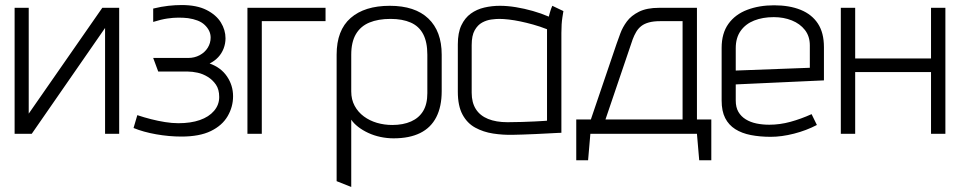

<svg xmlns="http://www.w3.org/2000/svg" viewBox="-20 -531 3809 762"><path d="M94 -500H38V0H106L397 -420V0H453V-500H386L94 -80Z M588 -444Q620 -454 644 -457.5Q668 -461 688 -461Q708 -461 726 -459Q747 -456 764 -449.5Q781 -443 792.5 -432Q804 -421 810 -408.5Q816 -396 816 -382Q816 -360 804.5 -341.5Q793 -323 772.5 -312Q752 -301 727 -301H588L608 -247H726Q743 -247 764 -242.5Q785 -238 804.5 -226Q824 -214 837 -195Q850 -176 850 -146Q850 -115 829.5 -91Q809 -67 773 -54.5Q737 -42 688 -42Q663 -42 635 -46.5Q607 -51 579.5 -58Q552 -65 525 -74L510 -23Q549 -7 600 2Q651 11 700 11Q772 11 817 -11Q862 -33 883.5 -70Q905 -107 905 -149Q905 -192 881 -227.5Q857 -263 812 -279Q832 -289 846 -304Q860 -319 867.5 -338.5Q875 -358 875 -379Q875 -412 856.5 -442Q838 -472 799.5 -491.5Q761 -511 701 -511Q676 -511 648.5 -508Q621 -505 588 -497Z M962 -500V0H1019V-447H1272V-500Z M1733 -169V-314Q1733 -407 1680 -457.5Q1627 -508 1527 -508Q1427 -508 1371.5 -459.5Q1316 -411 1316 -314V188L1374 211V-56Q1384 -41 1401.5 -27.5Q1419 -14 1441.5 -3.5Q1464 7 1490 12.5Q1516 18 1542 18Q1605 18 1647.5 -3Q1690 -24 1711.5 -66Q1733 -108 1733 -169ZM1676 -314V-161Q1676 -118 1659.5 -90.5Q1643 -63 1611.5 -49Q1580 -35 1537 -35Q1505 -35 1476 -43.5Q1447 -52 1424 -69Q1401 -86 1387.5 -111Q1374 -136 1374 -168V-314Q1374 -364 1392.5 -395.5Q1411 -427 1446 -441.5Q1481 -456 1530 -456Q1577 -456 1610 -441.5Q1643 -427 1659.5 -395.5Q1676 -364 1676 -314Z M2216 -487 2172 -508Q2166 -495 2162 -480Q2158 -465 2158 -465Q2128 -478 2094.5 -487.5Q2061 -497 2027.5 -502.5Q1994 -508 1964 -508Q1932 -508 1902 -501Q1872 -494 1848.5 -477Q1825 -460 1811 -430.5Q1797 -401 1797 -355V-167Q1797 -111 1815.5 -76.5Q1834 -42 1866 -24.5Q1898 -7 1937 -1Q1976 5 2016 4Q2031 4 2055 3Q2079 2 2105.5 1Q2132 0 2155.5 -1.5Q2179 -3 2194 -3.5Q2209 -4 2208 -4V-400Q2208 -437 2212 -462Q2216 -487 2216 -487ZM1852 -163V-352Q1852 -390 1864 -411Q1876 -432 1893.5 -441.5Q1911 -451 1929.5 -453.5Q1948 -456 1961 -456Q1978 -456 1999.5 -453.5Q2021 -451 2045 -446Q2069 -441 2096 -433.5Q2123 -426 2151 -415V-52Q2151 -52 2138 -51Q2125 -50 2102.5 -49Q2080 -48 2052 -47Q2024 -46 1994 -46Q1949 -46 1917 -59Q1885 -72 1868.5 -98Q1852 -124 1852 -163Z M2746 -57V-500H2596Q2547 -500 2516 -484.5Q2485 -469 2468 -446Q2451 -423 2442 -398.5Q2433 -374 2427 -357L2325 -57H2267V105H2314L2323 0H2746L2755 105H2803V-57ZM2383 -57 2491 -375Q2497 -391 2505 -404.5Q2513 -418 2525 -427.5Q2537 -437 2555.5 -442Q2574 -447 2599 -447H2689V-57Z M2900 -132V-196L3250 -212V-344Q3250 -401 3226 -437.5Q3202 -474 3157.5 -492Q3113 -510 3052 -510Q2993 -510 2945.5 -492Q2898 -474 2871 -436.5Q2844 -399 2844 -341V-132Q2844 -90 2858 -62.5Q2872 -35 2898 -18.5Q2924 -2 2960 5Q2996 12 3039 12Q3082 12 3131 -0.5Q3180 -13 3222 -35L3201 -78Q3159 -59 3117 -47.5Q3075 -36 3033 -36Q3006 -36 2982 -41Q2958 -46 2939.5 -57.5Q2921 -69 2910.5 -87Q2900 -105 2900 -132ZM3194 -351V-262L2900 -251V-340Q2900 -381 2919.5 -408.5Q2939 -436 2973 -449.5Q3007 -463 3051 -463Q3090 -463 3122.5 -450Q3155 -437 3174.5 -412Q3194 -387 3194 -351Z M3675 -299H3374V-500H3317V0H3374V-245H3675V0H3732V-500H3675Z"/></svg>

Font: AdventPro_ExpandedRegular
Style: ExpandedRegular
Weight: 400
Width: 7
Designer: VivaRado, Andreas Kalpakidis
Foundry: VivaRado, Andreas Kalpakidis
Version: Version 3.000